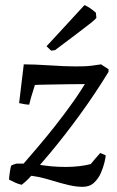

<svg xmlns="http://www.w3.org/2000/svg" viewBox="-20 -711 453 743"><path d="M300 12Q275 12 245 5Q215 -2 183 -12Q154 -21 127.5 -26.5Q101 -32 81 -32L112 -44Q102 -31 89 -18Q76 -5 64 4Q53 2 39.5 -4Q26 -10 15 -16Q15 -22 16 -29.5Q17 -37 18.5 -47.5Q20 -58 23 -70Q32 -75 44 -78H107L50 -53Q89 -98 126 -141.5Q163 -185 197.5 -229Q232 -273 263.5 -317.5Q295 -362 323 -410L352 -386Q292 -386 240.5 -385Q189 -384 156 -383.5Q123 -383 115 -382Q112 -373 109 -362.5Q106 -352 102.5 -341.5Q99 -331 97 -321.5Q95 -312 93 -306Q86 -306 74 -308Q62 -310 54 -312L72 -462Q90 -462 117 -461Q144 -460 173 -458Q202 -456 228 -455Q254 -454 271 -454Q291 -454 306 -454.5Q321 -455 336.5 -457Q352 -459 371 -462L400 -443V-433Q375 -392 347 -350Q319 -308 289.5 -267.5Q260 -227 230.5 -189Q201 -151 172 -116.5Q143 -82 117 -52L109 -77Q127 -74 144 -71.5Q161 -69 177 -67.5Q193 -66 208 -65.5Q223 -65 236 -65Q262 -65 287 -68Q312 -71 331 -76Q340 -87 349.5 -98Q359 -109 368 -119L389 -110Q389 -103 384.5 -83.5Q380 -64 370.5 -42Q361 -20 344 -4Q327 12 300 12ZM178 -515 160 -532 198 -573 302 -686 307 -691Q310 -691 323 -683Q336 -675 351 -662L353 -642Q353 -641 345 -633.5Q337 -626 318.5 -612Q300 -598 269.5 -574.5Q239 -551 193 -517Z"/></svg>

Font: Labrada
Style: Italic
Weight: 400
Italic angle: -7°
Designer: Mercedes Jáuregui
Foundry: Omnibus-Type Team
Version: Version 1.000